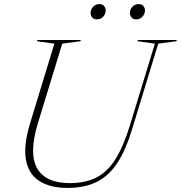

<svg xmlns="http://www.w3.org/2000/svg" viewBox="-20 -911 886 941"><path d="M166 -308Q120.5 -159 162 -86.2Q203.5 -13.5 322 -13.5Q396.5 -13.5 450.5 -40Q504.5 -66.5 544.5 -128.8Q584.5 -191 617 -297.5L739 -697L653.5 -709L655.5 -715H846.5L844.5 -709L755.5 -697L626.5 -274.5Q596.5 -176.5 555.8 -113.5Q515 -50.5 455.5 -20.2Q396 10 310.5 10Q227 10 174 -23Q121 -56 107.5 -126Q94 -196 127.5 -307L246.5 -697L161 -709L163 -715H376L374 -709L285 -697ZM454.5 -816Q440 -816 432 -825.5Q424 -835 424 -847.5Q424 -864 436 -877.5Q448 -891 467.5 -891Q482 -891 490 -881.8Q498 -872.5 498 -859.5Q498 -843 486 -829.5Q474 -816 454.5 -816ZM647 -816Q632.5 -816 624.5 -825.5Q616.5 -835 616.5 -847.5Q616.5 -864 628.5 -877.5Q640.5 -891 660 -891Q674.5 -891 682.5 -881.8Q690.5 -872.5 690.5 -859.5Q690.5 -843 678.5 -829.5Q666.5 -816 647 -816Z"/></svg>

Font: Newsreader 72pt ExtraLight
Style: Italic
Weight: 275
Italic angle: -17°
Designer: Hugues Gentile
Foundry: Production Type
Version: Version 1.003; ttfautohint (v1.8.3)